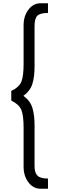

<svg xmlns="http://www.w3.org/2000/svg" viewBox="-20 -834 363 1172"><path d="M227.1 317.9Q183.1 317.9 153.6 279.1Q124 240.2 124 183.1V-55.2Q124 -130.4 110.1 -163.6Q96.2 -196.8 48.8 -220.2V-278.8Q96.7 -301.8 110.4 -335.4Q124 -369.1 124 -442.9V-679.2Q124 -736.3 153.6 -775.1Q183.1 -814 227.1 -814H272.9V-754.9Q226.1 -754.9 208.5 -738.5Q190.9 -722.2 190.9 -674.8V-428.2Q190.9 -364.3 177.5 -321.5Q164.1 -278.8 123 -249Q164.1 -219.2 177.5 -176.5Q190.9 -133.8 190.9 -69.8V180.2Q190.9 221.2 209 238.5Q227.1 255.9 272.9 255.9V317.9Z"/></svg>

Font: Oakes Grotesk
Style: Regular
Weight: 400
Designer: Samuel Oakes
Foundry: Samuel Oakes
Version: Version 1.0 | wf-rip DC20170320